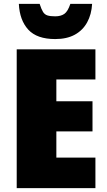

<svg xmlns="http://www.w3.org/2000/svg" viewBox="-20 -968 550 988"><path d="M471 0H66V-714H471V-559H270V-447H456V-292H270V-157H471ZM454 -948Q451 -894 428.5 -853Q406 -812 365 -789.5Q324 -767 264 -767Q170 -767 125.5 -815.5Q81 -864 77 -948H184Q193 -920 201.5 -906.5Q210 -893 224.5 -888.5Q239 -884 264 -884Q293 -884 311 -896.5Q329 -909 342 -948Z"/></svg>

Font: Noto Sans Display Black
Style: Regular
Weight: 900
Designer: Monotype Design Team
Foundry: Monotype Imaging Inc.
Version: Version 2.003